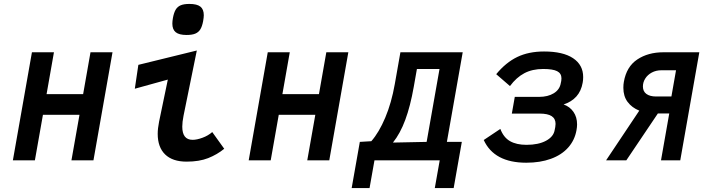

<svg xmlns="http://www.w3.org/2000/svg" viewBox="-20 -816 3640 977"><path d="M142.5 -550H254.5L217 -337H403L440.5 -550H552.5L455.5 0H343.5L384.5 -232H198.5L157.5 0H45.5Z M782.5 -135Q782.5 -162 789.5 -197L834 -411L666 -364.5L684 -486L981.5 -559L914 -227.5Q907.5 -195 907.5 -171.5Q907.5 -104.5 960 -104.5Q981.5 -104.5 1010.2 -115Q1039 -125.5 1060 -144L1121 -59Q1085 -29.5 1039.5 -11.5Q994 6.5 929.5 6.5Q858 6.5 820.2 -30.2Q782.5 -67 782.5 -135ZM857 -695.5Q857 -708.5 860 -725Q865 -752 874.2 -767.2Q883.5 -782.5 899.8 -789.2Q916 -796 944 -796Q982.5 -796 999.8 -782.2Q1017 -768.5 1017 -738.5Q1017 -727.5 1013.5 -707.5Q1008.5 -681.5 999.5 -666.8Q990.5 -652 974 -645Q957.5 -638 929.5 -638Q891.5 -638 874.2 -652Q857 -666 857 -695.5Z M1342.5 -550H1454.5L1417 -337H1603L1640.5 -550H1752.5L1655.5 0H1543.5L1584.5 -232H1398.5L1357.5 0H1245.5Z M1811 -94 1869.5 -97.5Q1908.5 -142 1940.2 -217Q1972 -292 1989 -388.5L2017.5 -550H2334.5L2254 -94H2330L2288.5 141H2192.5L2217.5 0H1885.5L1860.5 141H1769.5ZM2151 -94 2216.5 -465H2101.5L2085.5 -374.5Q2068 -275.5 2042.2 -206Q2016.5 -136.5 1979.5 -90.5Z M2441.5 -103.5 2526 -160Q2542.5 -116.5 2575.2 -97.8Q2608 -79 2659 -79Q2720 -79 2758.5 -99.8Q2797 -120.5 2802.5 -154.5L2805.5 -169.5Q2807 -178 2807 -185.5Q2807 -212 2787.2 -225Q2767.5 -238 2725.5 -238H2584.5L2599.5 -323H2722.5Q2768 -323 2798 -341.5Q2828 -360 2833.5 -392.5L2836 -404.5Q2837 -409 2837 -417.5Q2837 -442.5 2815 -453.8Q2793 -465 2744 -465Q2689 -465 2648.2 -443.5Q2607.5 -422 2575 -378L2505 -438.5Q2554 -498 2612 -526Q2670 -554 2748.5 -554Q2845 -554 2896.2 -519.8Q2947.5 -485.5 2947.5 -424Q2947.5 -408 2945 -395.5Q2937.5 -352.5 2912.8 -325Q2888 -297.5 2848 -284.5Q2880 -273 2898.2 -246.5Q2916.5 -220 2916.5 -183Q2916.5 -169.5 2913.5 -153.5Q2904.5 -102.5 2871 -65Q2837.5 -27.5 2783 -7.8Q2728.5 12 2658 12Q2494.5 12 2441.5 -103.5Z M3385.5 -238.5H3327.5L3167 0H3064L3233 -253Q3195 -268.5 3173.5 -297.5Q3152 -326.5 3152 -369Q3152 -386.5 3154.5 -399.5Q3168 -477 3223 -513.5Q3278 -550 3355.5 -550H3538.5L3441.5 0H3343.5ZM3396.5 -325 3420 -458.5H3346Q3318.5 -458.5 3297 -447Q3275.5 -435.5 3263.5 -416.5Q3251.5 -397.5 3251.5 -376Q3251.5 -351 3269.2 -338Q3287 -325 3318.5 -325Z"/></svg>

Font: JuliaMono
Style: Bold Italic
Weight: 700
Italic angle: -9°
Monospace: yes
Designer: cormullion
Foundry: corm
Version: Version 0.057; ttfautohint (v1.8.4)